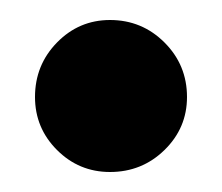

<svg xmlns="http://www.w3.org/2000/svg" viewBox="-20 -172 222 192"><path d="M15 -75Q15 -107 37 -129.5Q59 -152 90 -152Q122 -152 144.5 -129.5Q167 -107 167 -75Q167 -44 144.5 -22Q122 0 90 0Q59 0 37 -22Q15 -44 15 -75Z"/></svg>

Font: Prompt Black
Style: Regular
Weight: 900
Designer: Katatrad Team
Foundry: CadsonDemak
Version: Version 1.001